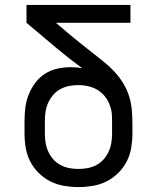

<svg xmlns="http://www.w3.org/2000/svg" viewBox="-20 -755 640 783"><path d="M300 8Q271 8 241.5 3Q212 -2 186 -15Q160 -28 138.5 -49Q117 -70 103.5 -96Q90 -122 85 -151.5Q80 -181 80 -210V-263Q80 -291 83.5 -318Q87 -345 97.5 -370.5Q108 -396 124.5 -418Q141 -440 164 -454.5Q187 -469 214 -475Q241 -481 268 -481Q280 -481 292 -480Q304 -479 315 -477Q289 -496 264 -515.5Q239 -535 214 -556L88 -662V-735H512V-662H208L267 -612Q290 -593 312.5 -575Q335 -557 358 -539Q381 -521 404 -502.5Q427 -484 446.5 -463Q466 -442 481.5 -417Q497 -392 506 -364Q515 -336 517.5 -307Q520 -278 520 -249V-210Q520 -181 515 -151.5Q510 -122 496.5 -96Q483 -70 461.5 -49Q440 -28 414 -15Q388 -2 358.5 3Q329 8 300 8ZM300 -66Q319 -66 337.5 -69.5Q356 -73 373 -82Q390 -91 402.5 -105Q415 -119 423 -136.5Q431 -154 434 -172.5Q437 -191 437 -210V-249Q437 -259 437 -270Q437 -281 436 -292Q433 -317 422 -339.5Q411 -362 392 -378Q373 -394 349 -401Q325 -408 300 -408Q281 -408 262.5 -404.5Q244 -401 227 -392Q210 -383 197.5 -368.5Q185 -354 177 -337Q169 -320 166 -301Q163 -282 163 -263V-210Q163 -191 166 -172.5Q169 -154 177 -136.5Q185 -119 197.5 -105Q210 -91 227 -82Q244 -73 262.5 -69.5Q281 -66 300 -66Z"/></svg>

Font: R Plex Mono
Style: Regular
Weight: 400
Monospace: yes
Designer: Belleve Invis
Foundry: Belleve Invis
Version: Version 31.8.0